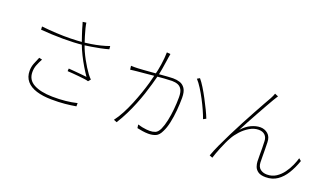

<svg xmlns="http://www.w3.org/2000/svg" viewBox="-72 -1292 3145 1832"><g transform="rotate(20 1500.0 -376.5)"><path d="M541 -708Q537 -723 532 -740.5Q527 -758 522 -773L558 -778Q560 -759 568.5 -724.5Q577 -690 589 -651.5Q601 -613 612 -580Q635 -513 673 -443.5Q711 -374 750 -321Q758 -311 766.5 -301Q775 -291 784 -282L764 -258Q749 -263 722 -266.5Q695 -270 663.5 -273Q632 -276 601.5 -278.5Q571 -281 548 -282L550 -309Q582 -307 617 -303.5Q652 -300 684 -297.5Q716 -295 736 -292Q712 -326 684 -373Q656 -420 630 -472Q604 -524 586 -573Q570 -618 559 -652Q548 -686 541 -708ZM173 -599Q247 -591 322.5 -587Q398 -583 468 -584.5Q538 -586 592 -591Q627 -595 672 -602Q717 -609 763.5 -620.5Q810 -632 848 -646L851 -614Q813 -603 768 -594Q723 -585 680 -578Q637 -571 604 -567Q513 -557 399.5 -557.5Q286 -558 175 -567ZM281 -302Q261 -265 248 -231.5Q235 -198 235 -159Q235 -80 304.5 -42.5Q374 -5 494 -3Q565 -2 627.5 -8.5Q690 -15 742 -28V5Q691 14 630.5 20Q570 26 493 25Q406 24 341.5 4Q277 -16 241.5 -57.5Q206 -99 206 -162Q206 -200 219.5 -236Q233 -272 250 -309Z M1414 -771Q1413 -763 1411.5 -754.5Q1410 -746 1408 -735Q1406 -722 1401 -687.5Q1396 -653 1389 -611.5Q1382 -570 1373 -533Q1362 -491 1348 -441Q1334 -391 1315.5 -335.5Q1297 -280 1273.5 -221.5Q1250 -163 1220.5 -103Q1191 -43 1154 16L1122 3Q1155 -40 1184.5 -96Q1214 -152 1239 -213Q1264 -274 1284.5 -333.5Q1305 -393 1319.5 -444Q1334 -495 1342 -531Q1356 -583 1366 -649Q1376 -715 1377 -774ZM1758 -651Q1782 -623 1809 -579Q1836 -535 1862.5 -485Q1889 -435 1911.5 -388.5Q1934 -342 1947 -308L1919 -293Q1907 -328 1886 -375Q1865 -422 1839 -471.5Q1813 -521 1785.5 -564.5Q1758 -608 1732 -636ZM1099 -537Q1119 -536 1135 -536Q1151 -536 1171 -537Q1192 -538 1227.5 -540.5Q1263 -543 1305.5 -546.5Q1348 -550 1389.5 -553.5Q1431 -557 1465.5 -559.5Q1500 -562 1518 -562Q1555 -562 1587.5 -551.5Q1620 -541 1641 -509.5Q1662 -478 1662 -415Q1662 -355 1656 -287.5Q1650 -220 1637 -159.5Q1624 -99 1603 -59Q1581 -11 1548.5 2.5Q1516 16 1475 16Q1447 16 1414.5 11Q1382 6 1360 1L1355 -34Q1378 -27 1400.5 -22.5Q1423 -18 1443 -16Q1463 -14 1478 -14Q1508 -14 1533.5 -24Q1559 -34 1578 -74Q1596 -114 1608 -170Q1620 -226 1626 -288.5Q1632 -351 1632 -410Q1632 -462 1617 -488.5Q1602 -515 1576 -525Q1550 -535 1517 -535Q1489 -535 1442 -531.5Q1395 -528 1342 -523Q1289 -518 1243.5 -513.5Q1198 -509 1173 -507Q1160 -506 1140 -503.5Q1120 -501 1104 -499Z M2517 -742Q2512 -734 2503 -720.5Q2494 -707 2485 -691Q2470 -666 2444 -619.5Q2418 -573 2387 -517.5Q2356 -462 2327 -408Q2298 -354 2278 -315Q2322 -364 2370 -386Q2418 -408 2461 -408Q2505 -408 2538 -380Q2571 -352 2572 -296Q2573 -259 2573.5 -223Q2574 -187 2574 -154Q2574 -121 2575 -93Q2577 -47 2604.5 -26Q2632 -5 2672 -5Q2723 -5 2763 -31Q2803 -57 2832.5 -97.5Q2862 -138 2881 -181Q2900 -224 2909 -257L2933 -237Q2907 -162 2871 -103.5Q2835 -45 2785.5 -11Q2736 23 2668 23Q2617 23 2590.5 4Q2564 -15 2555 -41.5Q2546 -68 2545 -91Q2544 -123 2544 -157Q2544 -191 2544 -226.5Q2544 -262 2542 -296Q2541 -335 2518 -357.5Q2495 -380 2454 -380Q2408 -380 2363 -353.5Q2318 -327 2282 -287.5Q2246 -248 2225 -209Q2212 -187 2197 -154.5Q2182 -122 2168 -88Q2154 -54 2143.5 -24.5Q2133 5 2128 22L2097 10Q2115 -41 2145 -106.5Q2175 -172 2211 -244Q2247 -316 2284.5 -387Q2322 -458 2356.5 -521Q2391 -584 2417.5 -631.5Q2444 -679 2458 -703Q2466 -719 2472 -731.5Q2478 -744 2482 -757Z"/></g></svg>

Font: Noto Sans SC Thin Thin
Style: Regular
Weight: 250
Version: Version 2.004-H2;hotconv 1.0.118;makeotfexe 2.5.65603